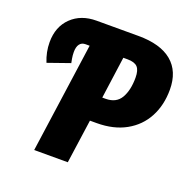

<svg xmlns="http://www.w3.org/2000/svg" viewBox="-124 -814 919 934"><g transform="rotate(20 335.0 -347.5)"><path d="M670 -501Q670 -421 637 -359Q604 -297 541 -262Q478 -227 391 -227H356L324 0H150L230 -569H208Q189 -569 178.5 -555Q168 -541 168 -514Q168 -497 171 -480Q174 -463 175 -459L61 -419Q41 -468 41 -519Q41 -599 90.5 -647Q140 -695 220 -695H437Q551 -695 610.5 -645.5Q670 -596 670 -501ZM493 -499Q493 -538 477.5 -554Q462 -570 426 -570H404L374 -353H391Q446 -353 469.5 -393.5Q493 -434 493 -499Z"/></g></svg>

Font: Fira Sans Extra Condensed ExtraBold
Style: Italic
Weight: 800
Width: 3
Italic angle: -8°
Designer: Carrois Corporate & Edenspiekermann AG
Foundry: Carrois Corporate GbR & Edenspiekermann AG
Version: Version 4.203